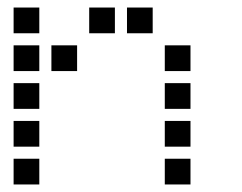

<svg xmlns="http://www.w3.org/2000/svg" viewBox="-20 -504 640 508"><path d="M17 -484Q16 -484 16 -484Q16 -484 16 -483V-417Q16 -416 16 -416Q16 -416 17 -416H83Q84 -416 84 -416Q84 -416 84 -417V-483Q84 -484 84 -484Q84 -484 83 -484ZM217 -484Q216 -484 216 -484Q216 -484 216 -483V-417Q216 -416 216 -416Q216 -416 217 -416H283Q284 -416 284 -416Q284 -416 284 -417V-483Q284 -484 284 -484Q284 -484 283 -484ZM317 -484Q316 -484 316 -484Q316 -484 316 -483V-417Q316 -416 316 -416Q316 -416 317 -416H383Q384 -416 384 -416Q384 -416 384 -417V-483Q384 -484 384 -484Q384 -484 383 -484ZM17 -384Q16 -384 16 -384Q16 -384 16 -383V-317Q16 -316 16 -316Q16 -316 17 -316H83Q84 -316 84 -316Q84 -316 84 -317V-383Q84 -384 84 -384Q84 -384 83 -384ZM117 -384Q116 -384 116 -384Q116 -384 116 -383V-317Q116 -316 116 -316Q116 -316 117 -316H183Q184 -316 184 -316Q184 -316 184 -317V-383Q184 -384 184 -384Q184 -384 183 -384ZM417 -384Q416 -384 416 -384Q416 -384 416 -383V-317Q416 -316 416 -316Q416 -316 417 -316H483Q484 -316 484 -316Q484 -316 484 -317V-383Q484 -384 484 -384Q484 -384 483 -384ZM17 -284Q16 -284 16 -284Q16 -284 16 -283V-217Q16 -216 16 -216Q16 -216 17 -216H83Q84 -216 84 -216Q84 -216 84 -217V-283Q84 -284 84 -284Q84 -284 83 -284ZM417 -284Q416 -284 416 -284Q416 -284 416 -283V-217Q416 -216 416 -216Q416 -216 417 -216H483Q484 -216 484 -216Q484 -216 484 -217V-283Q484 -284 484 -284Q484 -284 483 -284ZM17 -184Q16 -184 16 -184Q16 -184 16 -183V-117Q16 -116 16 -116Q16 -116 17 -116H83Q84 -116 84 -116Q84 -116 84 -117V-183Q84 -184 84 -184Q84 -184 83 -184ZM417 -184Q416 -184 416 -184Q416 -184 416 -183V-117Q416 -116 416 -116Q416 -116 417 -116H483Q484 -116 484 -116Q484 -116 484 -117V-183Q484 -184 484 -184Q484 -184 483 -184ZM17 -84Q16 -84 16 -84Q16 -84 16 -83V-17Q16 -16 16 -16Q16 -16 17 -16H83Q84 -16 84 -16Q84 -16 84 -17V-83Q84 -84 84 -84Q84 -84 83 -84ZM417 -84Q416 -84 416 -84Q416 -84 416 -83V-17Q416 -16 416 -16Q416 -16 417 -16H483Q484 -16 484 -16Q484 -16 484 -17V-83Q484 -84 484 -84Q484 -84 483 -84Z"/></svg>

Font: Doto Black SemiBold
Style: Regular
Weight: 600
Monospace: yes
Version: Version 1.000